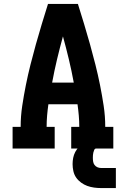

<svg xmlns="http://www.w3.org/2000/svg" viewBox="-20 -755 640 976"><path d="M44 0V-110H85Q85 -164 93 -217Q101 -270 111.5 -322.5Q122 -375 135 -426.5Q148 -478 162.5 -530Q177 -582 192.5 -633Q208 -684 224 -735H376Q392 -684 407.5 -633Q423 -582 437.5 -530Q452 -478 465 -426.5Q478 -375 488.5 -322.5Q499 -270 507 -217Q515 -164 515 -110H556V0H342V-110H383Q383 -139 380.5 -168Q378 -197 374 -225H226Q222 -197 219.5 -168Q217 -139 217 -110H258V0ZM245 -335H355Q344 -395 330 -453.5Q316 -512 300 -570Q284 -512 270 -453.5Q256 -395 245 -335ZM494 201Q476 201 458 198.5Q440 196 423.5 190Q407 184 392 173Q377 162 367 147.5Q357 133 353 115Q349 97 349 79Q349 63 352 47.5Q355 32 362.5 17.5Q370 3 381.5 -8Q393 -19 407 -26Q421 -33 437 -36Q453 -39 469 -39V0Q462 0 459 7Q456 14 454.5 20.5Q453 27 452.5 33.5Q452 40 452 47Q452 57 453.5 66.5Q455 76 460.5 83.5Q466 91 475 95Q484 99 494 99H569V201Z"/></svg>

Font: Iosevka Curly Slab XBdEx
Style: Regular
Weight: 800
Width: 7
Monospace: yes
Designer: Belleve Invis
Foundry: Belleve Invis
Version: Version 11.0.0; ttfautohint (v1.8.3)